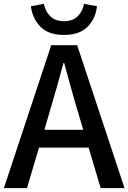

<svg xmlns="http://www.w3.org/2000/svg" viewBox="-20 -970 662 990"><path d="M310.1 -790Q230 -790 188.7 -832Q147.5 -874 139.2 -938L206.1 -950.2Q213.4 -911.6 239.3 -886.2Q265.1 -860.8 310.1 -860.8Q355 -860.8 380.6 -886.2Q406.2 -911.6 413.1 -950.2L480 -938Q473.1 -874 431.6 -832Q390.1 -790 310.1 -790ZM0 0 244.1 -736.8H377.9L622.1 0H499L437 -209H181.2L119.1 0ZM209 -300.8H409.2L379.9 -399.9Q361.8 -460 345 -521.2Q328.1 -582.5 311 -645H307.1Q290.5 -582 273.2 -521Q255.9 -460 237.8 -399.9Z"/></svg>

Font: Source Han Sans CN Medium
Style: Regular
Weight: 500
Designer: Ryoko NISHIZUKA  (kana, bopomofo & ideographs); Paul D. Hunt (Latin, Greek & Cyrillic); Sandoll Communications , Soo-you
Foundry: Adobe
Version: Version 2.004;hotconv 1.0.118;makeotfexe 2.5.65603